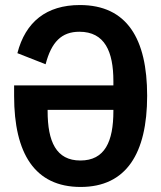

<svg xmlns="http://www.w3.org/2000/svg" viewBox="-20 -730 640 762"><path d="M300 12C481 12 564 -121 564 -350C564 -576 484 -710 297 -710C164 -710 81 -643 49 -519L161 -475C184 -563 224 -604 295 -604C396 -604 430 -525 430 -408V-391H36V-349C36 -121 118 12 300 12ZM299 -93C203 -93 169 -168 169 -289V-294H430V-289C430 -168 396 -93 299 -93Z"/></svg>

Font: IBM Mono SemiBold
Style: Regular
Weight: 600
Monospace: yes
Designer: Mike Abbink, Paul van der Laan, Pieter van Rosmalen
Foundry: Bold Monday
Version: Version 2.3